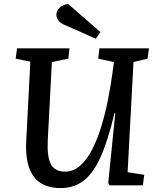

<svg xmlns="http://www.w3.org/2000/svg" viewBox="-20 -947 805 981"><path d="M632 -67 717 -54 710 0H540L533 -12L569 -369H565Q532 -230 494.5 -146Q457 -62 407.5 -24Q358 14 290 14Q101 14 114 -226L135 -632L60 -647L67 -700H335L329 -647L245 -630L224 -230Q220 -144 240.5 -107Q261 -70 313 -70Q355 -70 389.5 -100.5Q424 -131 450.5 -182.5Q477 -234 497 -299Q517 -364 531 -434Q545 -504 554 -570L562 -630L482 -647L488 -700H741L734 -647L662 -630ZM493 -783 470 -749 312 -819Q289 -828 278.5 -842Q268 -856 268 -872Q268 -891 283.5 -906.5Q299 -922 328 -927Z"/></svg>

Font: Literata 12pt Medium
Style: Italic
Weight: 500
Italic angle: -2°
Designer: Latin by Veronika Burian and Jose Scaglione. Greek by Irene Vlachou. Cyrillic by Vera Evstafieva
Foundry: TypeTogether
Version: Version 3.002